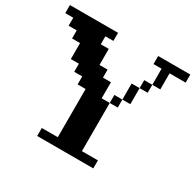

<svg xmlns="http://www.w3.org/2000/svg" viewBox="-152 -868 1054 1036"><g transform="rotate(30 375.0 -350.0)"><path d="M549.8 -49.8V0H200.2V-49.8H299.8V-350.1H250V-399.9H200.2V-450.2H149.9V-549.8H100.1V-600.1H49.8V-649.9H0V-700.2H299.8V-649.9H250V-600.1H299.8V-500H350.1V-450.2H399.9V-350.1H450.2V-49.8ZM500 -350.1H450.2V-399.9H500V-500H549.8V-549.8H600.1V-649.9H549.8V-700.2H750V-649.9H649.9V-549.8H600.1V-500H549.8V-399.9H500Z"/></g></svg>

Font: Redaction 50
Style: Bold
Weight: 700
Designer: Jeremy Mickel / Forest Young
Foundry: MCKL
Version: Version 2.001;hotconv 1.0.113;makeotfexe 2.5.65598 DEVELOPME